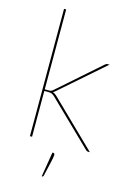

<svg xmlns="http://www.w3.org/2000/svg" viewBox="-135 -787 719 1049"><g transform="rotate(15 224.0 -262.5)"><path d="M92 0ZM104 -720V-268H127Q131.5 -268 137.5 -269Q143.5 -270 151 -277L384 -482Q388 -486 392 -488Q396 -490 402 -490H411L163 -273Q156.5 -267 150.5 -264.5Q157.5 -262.5 162.5 -259.2Q167.5 -256 172 -252L431 0H422Q418 0 415 -1Q412 -2 408 -6L162 -245Q153 -253 146 -256Q139 -259 124 -259H104V0H92V-720ZM239 55Q247 55 247 66Q247 71.5 245.2 81Q243.5 90.5 240.2 105.2Q237 120 232.2 140.2Q227.5 160.5 221 188Q220 191 219 193Q218 195 214 195H211L234 55Z"/></g></svg>

Font: Lato Hairline
Style: Regular
Weight: 100
Designer: Lukasz Dziedzic
Foundry: tyPoland Lukasz Dziedzic
Version: Version 2.007; 2014-02-27